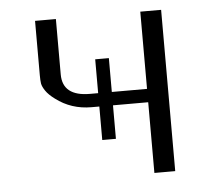

<svg xmlns="http://www.w3.org/2000/svg" viewBox="-41 -516 615 560"><g transform="rotate(-5 266.5 -236.0)"><path d="M81.1 -313V-472.2H142.1V-310.1Q142.1 -246.1 222.2 -246.1H246.1V-345.2H286.1V-246.1H389.2V-472.2H450.2V0H389.2V-207H286.1V-108.9H246.1V-207H223.1Q164.1 -207 119.1 -241.2Q101.1 -254.4 92.5 -267.1Q84 -279.8 82.5 -288.8Q81.1 -297.9 81.1 -313Z"/></g></svg>

Font: CMU Bright
Style: Roman
Weight: 500
Version: Version 0.7.0